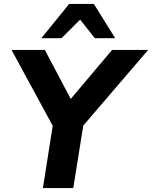

<svg xmlns="http://www.w3.org/2000/svg" viewBox="-20 -960 776 980"><path d="M199 0 249 -318 39 -705H209L341 -455L552 -705H736L405 -319L354 0ZM191 -765 333 -940H459L568 -765H464L389 -860L294 -765Z"/></svg>

Font: Nunito Sans ExtraBold
Style: Italic
Weight: 800
Italic angle: -9°
Designer: Vernon Adams
Foundry: Vernon Adams
Version: Version 3.006; ttfautohint (v1.8.3)